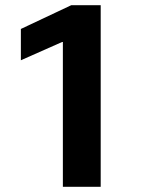

<svg xmlns="http://www.w3.org/2000/svg" viewBox="-20 -716 549 736"><path d="M221 -555H218L60 -485V-605L253 -696H366V0H221Z"/></svg>

Font: Murecho SemiBold
Style: Regular
Weight: 600
Designer: Neil Summerour
Foundry: Positype
Version: Version 1.010; ttfautohint (v1.8.3)